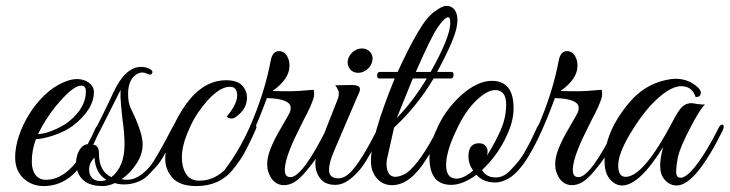

<svg xmlns="http://www.w3.org/2000/svg" viewBox="-20 -622 2455 646"><path d="M101 -154Q87 -118 87 -78Q87 -50 99.5 -33.5Q112 -17 135 -17Q226 -17 300 -188Q307 -203 317 -202Q321 -201 321 -197Q321 -195 298 -144Q275 -96 253 -66Q202 4 127 4Q87 4 59 -22Q31 -48 31 -93Q31 -126 43.5 -164Q56 -202 78 -237.5Q100 -273 130 -302Q160 -331 196 -346Q219 -356 240 -356Q261 -356 279 -344Q296 -330 296 -313Q296 -253 224 -198Q213 -190 197.5 -182Q182 -174 162 -167Q123 -154 101 -154ZM269 -314Q269 -334 253 -334Q225 -334 168 -265Q133 -222 108 -171Q117 -171 130 -174Q143 -177 157.5 -183Q172 -189 187 -197Q202 -205 214 -215Q269 -261 269 -314Z M389 -19Q396 -18 400.5 -17.5Q405 -17 407 -17Q447 -17 486 -64Q506 -89 561 -195Q563 -200 568 -200Q577 -201 577 -193Q575 -187 568.5 -173Q562 -159 551 -135Q539 -112 527.5 -92Q516 -72 499 -54L478 -32Q462 -16 438 -8Q400 4 366 -6Q345 4 325 4Q254 4 239 -52Q235 -60 235.5 -74Q236 -88 240.5 -102Q245 -116 254 -126Q263 -136 275 -137Q301 -186 322.5 -229.5Q344 -273 362 -312Q402 -397 455 -397Q469 -397 482.5 -390.5Q496 -384 492 -376Q489 -368 478 -373Q467 -378 459 -378Q451 -378 445 -375Q411 -359 411 -306Q411 -278 419 -260Q427 -242 437 -221Q460 -167 460 -136Q460 -103 439 -71Q418 -39 389 -19ZM355 -26Q399 -61 399 -136Q399 -152 397.5 -173Q396 -194 392 -221Q389 -248 387.5 -265.5Q386 -283 385.5 -294Q385 -305 385.5 -311Q386 -317 386 -320Q348 -244 324.5 -198Q301 -152 292 -135Q313 -135 313 -105Q313 -45 355 -26ZM280 -53Q280 -45 281 -40Q288 -13 318 -13Q331 -13 338 -17Q301 -39 298 -92Q280 -74 280 -53Z M743 -230Q778 -272 778 -301Q778 -330 754 -330Q707 -330 647 -244Q629 -219 610 -173Q592 -129 592 -93Q592 -58 606.5 -36Q621 -14 651 -14Q712 -14 757 -74Q780 -104 793 -127Q805 -148 826 -190Q833 -204 838 -201.5Q843 -199 843 -194Q843 -191 829 -161Q816 -133 802.5 -108Q789 -83 764 -52Q719 4 641 4Q585 4 560.5 -23.5Q536 -51 536 -87Q536 -130 557 -183Q568 -209 580.5 -231.5Q593 -254 607 -273Q665 -352 741 -352Q778 -352 794.5 -334.5Q811 -317 811 -294Q811 -260 783 -236Q769 -223 759.5 -223Q750 -223 743 -230Z M954 -401Q954 -356 897 -316Q917 -315 950.5 -315Q984 -315 1035 -320Q1037 -316 1037 -304Q1037 -298 1033.5 -287.5Q1030 -277 1025 -265.5Q1020 -254 1014 -242Q1008 -230 1003 -221Q992 -198 976.5 -167Q961 -136 949 -102Q924 -26 957 -26Q998 -26 1081 -193Q1088 -206 1092.5 -203Q1097 -200 1097 -195Q1097 -190 1084 -164Q1071 -138 1056 -110Q1041 -82 1009 -45Q972 1 936 1Q897 1 882 -46Q879 -55 879 -73Q879 -91 890 -121Q902 -152 927 -194Q952 -237 955 -244Q958 -251 958 -259Q958 -290 878 -292L866 -260Q802 -93 745 -39Q735 -30 735 -45Q735 -46 737 -52Q794 -127 834 -227Q874 -327 891 -419Q897 -450 919 -450Q941 -450 951 -422Q954 -413 954 -401Z M1150 -418Q1153 -435 1167 -447Q1181 -459 1198 -459Q1215 -459 1225.5 -447Q1236 -435 1233 -418Q1230 -401 1216 -389Q1202 -377 1185 -377Q1168 -377 1158 -389Q1148 -401 1150 -418ZM1118 -22Q1138 -22 1158 -41Q1195 -78 1252 -192Q1259 -206 1266 -201Q1268 -199 1268 -194.5Q1268 -190 1260 -172Q1256 -164 1252.5 -156Q1249 -148 1245 -141Q1242 -134 1236 -122.5Q1230 -111 1220 -95Q1202 -63 1187 -47Q1146 0 1109 0Q1073 0 1057 -22Q1041 -44 1041 -71Q1041 -98 1054 -130L1118 -293Q1120 -299 1120 -309Q1120 -319 1108 -335L1163 -336Q1186 -336 1190 -327.5Q1194 -319 1184 -301L1104 -114Q1087 -75 1087 -51Q1087 -22 1118 -22Z M1228 -80Q1228 -162 1308 -358H1256Q1248 -358 1249 -369Q1250 -380 1258 -380H1318Q1354 -459 1385 -512Q1416 -565 1442 -583Q1468 -602 1479.5 -602Q1491 -602 1496 -600Q1519 -589 1519 -554Q1519 -522 1496 -471Q1485 -446 1473.5 -423.5Q1462 -401 1451 -380H1499Q1507 -380 1506 -369Q1505 -358 1497 -358H1439Q1383 -264 1306 -193L1283 -91Q1281 -83 1280.5 -72.5Q1280 -62 1282.5 -52Q1285 -42 1291 -35Q1297 -28 1309 -27Q1326 -27 1347 -39Q1395 -75 1453 -190Q1459 -204 1465.5 -201.5Q1472 -199 1466 -184Q1449 -149 1436.5 -124.5Q1424 -100 1414 -86Q1360 1 1299 1Q1268 1 1248 -22Q1228 -45 1228 -80ZM1429 -380Q1495 -498 1495 -544Q1495 -564 1488 -564Q1477 -564 1454 -532Q1432 -501 1379 -380ZM1369 -358 1315 -225Q1369 -280 1416 -358Z M1635 -350Q1708 -350 1708 -258Q1708 -215 1686 -168Q1657 -102 1602 -50Q1615 -25 1649 -25Q1676 -25 1700 -52Q1730 -83 1743 -106.5Q1756 -130 1762 -141Q1765 -146 1768.5 -154Q1772 -162 1777 -172Q1787 -193 1789 -197.5Q1791 -202 1796 -202Q1806 -203 1806 -195Q1806 -194 1804 -188L1798 -174L1789 -154Q1786 -148 1778.5 -132.5Q1771 -117 1765 -108Q1760 -99 1750.5 -84Q1741 -69 1733 -60Q1726 -51 1715 -40Q1704 -29 1694 -23Q1668 -8 1647 -8Q1606 -8 1583 -34Q1537 0 1498 0Q1425 0 1425 -92Q1425 -135 1447 -182Q1476 -251 1531 -301Q1586 -350 1635 -350ZM1646 -319Q1619 -319 1582 -283.5Q1545 -248 1516 -185Q1481 -113 1481 -67Q1481 -21 1516 -21Q1540 -21 1572 -48Q1556 -70 1556 -97Q1557 -140 1591 -140Q1603 -140 1609.5 -135Q1616 -130 1618.5 -123.5Q1621 -117 1620.5 -110Q1620 -103 1619 -99Q1627 -112 1637 -129.5Q1647 -147 1658 -170Q1683 -220 1683 -270Q1683 -319 1646 -319Z M1923 -401Q1923 -356 1866 -316Q1886 -315 1919.5 -315Q1953 -315 2004 -320Q2006 -316 2006 -304Q2006 -298 2002.5 -287.5Q1999 -277 1994 -265.5Q1989 -254 1983 -242Q1977 -230 1972 -221Q1961 -198 1945.5 -167Q1930 -136 1918 -102Q1893 -26 1926 -26Q1967 -26 2050 -193Q2057 -206 2061.5 -203Q2066 -200 2066 -195Q2066 -190 2053 -164Q2040 -138 2025 -110Q2010 -82 1978 -45Q1941 1 1905 1Q1866 1 1851 -46Q1848 -55 1848 -73Q1848 -91 1859 -121Q1871 -152 1896 -194Q1921 -237 1924 -244Q1927 -251 1927 -259Q1927 -290 1847 -292L1835 -260Q1771 -93 1714 -39Q1704 -30 1704 -45Q1704 -46 1706 -52Q1763 -127 1803 -227Q1843 -327 1860 -419Q1866 -450 1888 -450Q1910 -450 1920 -422Q1923 -413 1923 -401Z M2270 -24Q2288 -24 2317 -59Q2358 -111 2398 -192Q2402 -200 2407 -202Q2415 -205 2415 -196Q2415 -191 2412 -184Q2320 2 2257 2Q2228 2 2210 -26Q2192 -56 2211 -127Q2131 2 2073 2Q2057 2 2044 -8Q2014 -29 2014 -80Q2014 -179 2099 -279Q2148 -336 2217 -352Q2239 -357 2253 -357Q2299 -357 2331 -325Q2341 -314 2337 -304Q2333 -294 2320 -296Q2309 -332 2272 -332Q2229 -332 2166 -264Q2131 -224 2099 -170Q2060 -104 2060 -65.5Q2060 -27 2085 -27Q2145 -27 2242 -211Q2261 -248 2274 -261.5Q2287 -275 2307 -275Q2309 -275 2314.5 -274Q2320 -273 2327 -272Q2334 -271 2341 -270.5Q2348 -270 2352 -271Q2333 -252 2301 -189Q2269 -128 2261 -94Q2255 -63 2255 -43.5Q2255 -24 2270 -24Z"/></svg>

Font: #9Slide05 Great Vibes
Style: Regular
Weight: 400
Designer: Robert E. Leuschke
Foundry: Robert E. Leuschke
Version: Version 1.001